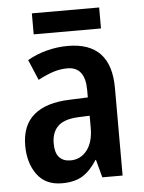

<svg xmlns="http://www.w3.org/2000/svg" viewBox="-52 -742 594 793"><g transform="rotate(-5 245.5 -345.0)"><path d="M246 -553Q425 -553 425 -363V0H341L321 -74H319Q292 -31 259 -10.5Q226 10 173 10Q105 10 70 -38Q35 -86 35 -158Q35 -242 86 -285Q137 -328 235 -331L310 -334V-364Q310 -461 236 -461Q206 -461 177 -451.5Q148 -442 114 -424L78 -509Q114 -530 157.5 -541.5Q201 -553 246 -553ZM262 -256Q204 -253 178.5 -227.5Q153 -202 153 -157Q153 -117 170 -99Q187 -81 216 -81Q258 -81 284.5 -114.5Q311 -148 311 -208V-258ZM389 -700V-613H110V-700Z"/></g></svg>

Font: Noto Sans Sinhala Condensed SemiBold
Style: Regular
Weight: 600
Width: 3
Designer: Jelle Bosma - Monotype Design Team
Foundry: Monotype Imaging Inc.
Version: Version 2.006; ttfautohint (v1.8.4.7-5d5b)